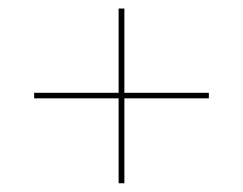

<svg xmlns="http://www.w3.org/2000/svg" viewBox="-20 -610 570 450"><path d="M258 -180.5H271.5V-379.5H469.5V-392.5H271.5V-590H258V-392.5H60V-379.5H258Z"/></svg>

Font: Bodoni* 16pt Medium
Style: Italic
Weight: 500
Italic angle: -13°
Version: Version 2.3